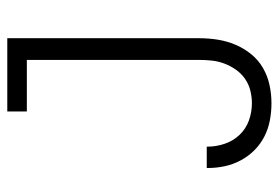

<svg xmlns="http://www.w3.org/2000/svg" viewBox="-142 -634 783 540"><g transform="rotate(-90 250.0 -363.5)"><path d="M230 8Q206 8 182 3.5Q158 -1 136.5 -12Q115 -23 98 -40Q81 -57 69.5 -78.5Q58 -100 53 -123.5Q48 -147 48 -171V-174H108V-172Q108 -148 116 -124Q124 -100 141 -82Q158 -64 181.5 -55.5Q205 -47 230 -47Q248 -47 266 -51.5Q284 -56 299 -66.5Q314 -77 324.5 -92Q335 -107 341.5 -124Q348 -141 350 -159Q352 -177 352 -195V-680H207V-735H413V-195Q413 -169 409 -143.5Q405 -118 395 -94Q385 -70 368.5 -49.5Q352 -29 329.5 -16Q307 -3 281.5 2.5Q256 8 230 8Z"/></g></svg>

Font: Iosevka Custom Light
Style: Regular
Weight: 300
Monospace: yes
Designer: Belleve Invis
Foundry: Belleve Invis
Version: Version 27.3.5